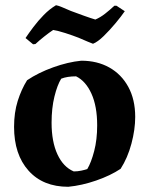

<svg xmlns="http://www.w3.org/2000/svg" viewBox="-20 -705 567 737"><path d="M242 12Q145 12 89.5 -50Q34 -112 34 -218Q34 -273 48 -317.5Q62 -362 84 -397Q127 -426 184 -446.5Q241 -467 292 -472Q353 -472 399.5 -446Q446 -420 472.5 -371.5Q499 -323 499 -256Q499 -208 484.5 -153.5Q470 -99 443 -57Q404 -31 349 -12Q294 7 242 12ZM263 -47Q278 -47 292 -50Q306 -53 315 -56Q330 -81 341.5 -125Q353 -169 353 -224Q353 -297 331 -345.5Q309 -394 272 -412Q238 -412 215 -403Q200 -379 189 -334.5Q178 -290 178 -234Q178 -161 200.5 -112.5Q223 -64 263 -47ZM107 -535 78 -559Q90 -577 108 -601Q126 -625 148 -647.5Q170 -670 195 -685Q202 -684 218 -677.5Q234 -671 252 -663Q276 -654 302.5 -644.5Q329 -635 346 -630Q365 -638 383.5 -652.5Q402 -667 419 -683H427L459 -662Q446 -643 424 -616.5Q402 -590 378.5 -567Q355 -544 337 -537Q333 -538 317 -545Q301 -552 282 -560Q259 -569 231 -578Q203 -587 184 -590Q169 -580 150 -565Q131 -550 116 -536Z"/></svg>

Font: Labrada
Style: Bold
Weight: 700
Designer: Mercedes Jáuregui
Foundry: Omnibus-Type Team
Version: Version 1.000; ttfautohint (v1.8.4.7-5d5b)